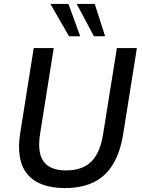

<svg xmlns="http://www.w3.org/2000/svg" viewBox="-20 -950 724 979"><path d="M311 9Q245 9 196.5 -9Q148 -27 119 -62.5Q90 -98 81 -150.5Q72 -203 83 -271L152 -705H254L185 -271Q169 -173 202 -127Q235 -81 317 -81Q399 -81 445 -125.5Q491 -170 506 -268L576 -705H678L608 -266Q593 -173 555.5 -111.5Q518 -50 457 -20.5Q396 9 311 9ZM459 -765 371 -930H463L516 -765ZM332 -765 237 -930H329L389 -765Z"/></svg>

Font: Nunito Sans 10pt SemiCondensed SemiBold
Style: Italic
Weight: 600
Width: 4
Italic angle: -9°
Designer: Vernon Adams
Foundry: Vernon Adams
Version: Version 3.101;gftools[0.9.27]